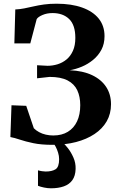

<svg xmlns="http://www.w3.org/2000/svg" viewBox="-20 -771 639 1036"><path d="M263.5 10.5Q202.5 10.5 159.8 1.5Q117 -7.5 87.5 -17.5Q58 -27.5 36 -31.5L42 -203L121.5 -200L162.5 -79Q174.5 -67 191 -58Q207.5 -49 227.2 -44.5Q247 -40 267.5 -40Q313.5 -40 346 -59.8Q378.5 -79.5 395.8 -116.2Q413 -153 413 -203.5Q413 -249.5 397 -283.8Q381 -318 344.8 -337Q308.5 -356 247.5 -356L180 -348.5V-419L236.5 -416Q264 -416 290.8 -424.2Q317.5 -432.5 339 -450.2Q360.5 -468 373.5 -496.8Q386.5 -525.5 386.5 -566.5Q386.5 -636 353.2 -668.2Q320 -700.5 263.5 -700.5Q233.5 -700.5 209.5 -690.2Q185.5 -680 178 -668L143.5 -537H57.5L62.5 -720Q87.5 -721 111.2 -725.8Q135 -730.5 161 -736.5Q187 -742.5 217.5 -746.8Q248 -751 285.5 -751Q365.5 -751 423.5 -730.2Q481.5 -709.5 512.8 -670.5Q544 -631.5 544 -576Q544 -534 527 -502.2Q510 -470.5 482.2 -447.8Q454.5 -425 421.5 -411.2Q388.5 -397.5 356.5 -392Q427.5 -389 477 -365.5Q526.5 -342 552.8 -302Q579 -262 579 -208.5Q579 -157 555.8 -116.5Q532.5 -76 490 -47.8Q447.5 -19.5 390 -4.5Q332.5 10.5 263.5 10.5ZM255 245Q237.5 245 218 241Q198.5 237 185 231.5V148Q195 151 207.2 152.8Q219.5 154.5 226.5 154.5Q260 154.5 279.5 142.5Q299 130.5 299 88Q299 70.5 293.5 52.8Q288 35 280.5 20.8Q273 6.5 266.5 0H301.5H319.5Q331 8.5 347.2 29.5Q363.5 50.5 376.2 79.2Q389 108 388 140.5Q387 178 370.5 201Q354 224 324.5 234.5Q295 245 255 245Z"/></svg>

Font: Merriweather 60pt
Style: Bold
Weight: 700
Version: Version 2.100